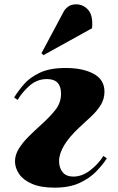

<svg xmlns="http://www.w3.org/2000/svg" viewBox="-20 -850 542 884"><path d="M45 -401Q64 -432 91 -463Q118 -494 164 -515.5Q210 -537 282 -537Q362 -537 411.5 -510Q461 -483 461 -428Q461 -394 443.5 -366Q426 -338 399.5 -313.5Q373 -289 345 -263Q252 -176 252 -108Q252 -77 268.5 -57Q285 -37 318 -37Q358 -37 395.5 -66Q433 -95 456 -132L472 -121Q454 -93 424 -61.5Q394 -30 347 -8Q300 14 231 14Q168 14 127.5 -3.5Q87 -21 68 -49Q49 -77 49 -107Q49 -137 67 -166Q85 -195 113.5 -223Q142 -251 172 -278Q215 -317 238 -348Q261 -379 261 -419Q261 -486 196 -486Q152 -486 118 -457Q84 -428 61 -390ZM274 -798Q280 -809 294 -819.5Q308 -830 331 -830Q363 -830 386 -804.5Q409 -779 404 -720L180 -596L171 -605Z"/></svg>

Font: Literata 72pt Black
Style: Italic
Weight: 900
Italic angle: -2°
Designer: Latin by Veronika Burian and Jose Scaglione. Greek by Irene Vlachou. Cyrillic by Vera Evstafieva
Foundry: TypeTogether
Version: Version 3.002